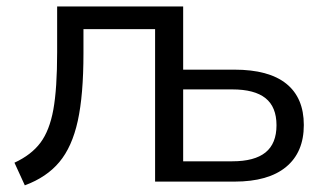

<svg xmlns="http://www.w3.org/2000/svg" viewBox="-20 -559 999 591"><path d="M155.9 -398.3V-539.1H543.8V-344.6H701.5Q807.5 -344.6 861.3 -301.3Q915.2 -257.9 915.2 -174.2Q915.2 -90.2 860.5 -45.1Q805.9 0 701.9 0H457.4V-469.4H236.9V-394.8Q236.9 -266.6 219.4 -186.8Q201.8 -106.9 162.7 -60.2Q123.7 -13.4 56.4 11.5L24.5 -58.2Q76.4 -82.2 104.4 -119.6Q132.4 -157 144.2 -221.6Q155.9 -286.3 155.9 -398.3ZM831.1 -173.5Q831.1 -229.7 797.3 -256.8Q763.5 -283.8 695.1 -283.8H543.8V-62.5H695.1Q763.5 -62.5 797.3 -89.8Q831.1 -117.2 831.1 -173.5Z"/></svg>

Font: Min Sans VF VF
Style: Regular
Weight: 400
Designer: Jinseong-Kim, NotoSansCJK, Nunito
Foundry: Jinseong-Kim
Version: Version 1.420;Glyphs 3.1.2 (3151)